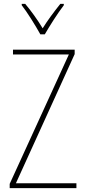

<svg xmlns="http://www.w3.org/2000/svg" viewBox="-20 -970 440 990"><path d="M188 -793H211C237 -838 277 -901 309 -943V-950H291C256 -906 226 -866 200 -824C175 -866 139 -916 110 -950H92V-943C119 -909 162 -840 188 -793ZM374 0V-25H62L365 -691V-714H47V-689H335L30 -22V0Z"/></svg>

Font: Noto Sans Gujarati Condensed Thin
Style: Regular
Weight: 100
Width: 3
Designer: Jelle Bosma - Monotype Design Team, Universal Thirst
Foundry: Monotype Imaging Inc.
Version: Version 2.106